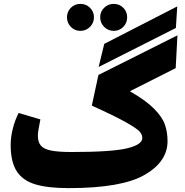

<svg xmlns="http://www.w3.org/2000/svg" viewBox="-20 -949 954 989"><path d="M886 -805 488 -604 517 -723 893 -916ZM885 -598 649 -479Q731 -432 773.5 -389Q816 -346 829.5 -307Q843 -268 843 -222Q843 -116 724.5 -48Q606 20 334 20Q224 20 160 0Q96 -20 65.5 -68Q35 -116 35 -202Q35 -243 46 -286.5Q57 -330 76 -367L188 -334Q175 -271 175 -251Q175 -217 190.5 -199Q206 -181 243 -173.5Q280 -166 349 -166Q556 -166 634.5 -185Q713 -204 713 -238Q713 -256 698.5 -272Q684 -288 628 -319.5Q572 -351 453 -405L487 -563L894 -767ZM325 -860Q325 -889 345 -909Q365 -929 394 -929Q423 -929 443.5 -909Q464 -889 464 -860Q464 -831 443.5 -810.5Q423 -790 394 -790Q365 -790 345 -810.5Q325 -831 325 -860ZM496 -860Q496 -889 516.5 -909Q537 -929 566 -929Q595 -929 615 -909Q635 -889 635 -860Q635 -831 615 -810.5Q595 -790 566 -790Q537 -790 516.5 -810.5Q496 -831 496 -860Z"/></svg>

Font: FiraGO Heavy
Style: Regular
Weight: 900
Designer: bBox Type
Foundry: bBox Type GmbH
Version: Version 1.001